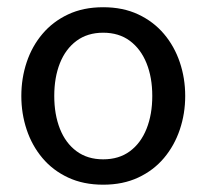

<svg xmlns="http://www.w3.org/2000/svg" viewBox="-20 -493 562 523"><path d="M261 -403.9Q304 -403.9 333.7 -381.8Q363.4 -359.7 379.1 -320.9Q394.8 -282.1 394.8 -231.6Q394.8 -181.3 379.2 -142.2Q363.6 -103.1 333.9 -81.1Q304.2 -59 261 -59Q218.4 -59 188.5 -81.1Q158.7 -103.1 143.2 -142.2Q127.8 -181.3 127.8 -231.6Q127.8 -282.1 143.2 -320.9Q158.7 -359.7 188.5 -381.8Q218.4 -403.9 261 -403.9ZM261 -473.3Q206.9 -473.3 165.4 -453.7Q123.9 -434.2 95.5 -400.5Q67.1 -366.9 52.6 -323.3Q38.1 -279.8 38.1 -231.6Q38.1 -183.5 52.6 -140Q67.1 -96.4 95.5 -62.6Q123.9 -28.8 165.5 -9.4Q207.1 10.1 261 10.1Q315 10.1 356.6 -9.4Q398.2 -28.8 426.7 -62.6Q455.1 -96.4 469.8 -140Q484.5 -183.5 484.5 -231.6Q484.5 -279.8 469.8 -323.3Q455.1 -366.9 426.7 -400.5Q398.2 -434.2 356.7 -453.7Q315.2 -473.3 261 -473.3Z"/></svg>

Font: Estedad-VF-FD Black
Style: Regular
Weight: 900
Designer: Amin Abedi
Version: Version 4.000